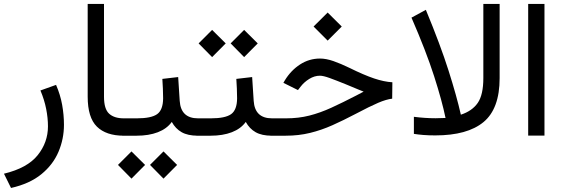

<svg xmlns="http://www.w3.org/2000/svg" viewBox="-25 -687 2849 972"><path d="M258.8 -257.3Q280.3 -208 289.6 -156.5Q298.8 -105 298.8 -55.2Q298.8 16.1 271.2 81.3Q243.7 146.5 184.6 194.8Q125.5 243.2 30.8 264.6L-4.9 192.4Q113.8 163.6 165.8 98.6Q217.8 33.7 217.8 -47.4Q217.8 -89.8 208.7 -135.7Q199.7 -181.6 179.7 -229Z M613.8 0H601.6Q512.2 0 465.6 -45.9Q418.9 -91.8 418.9 -197.8V-667H501.5V-197.3Q501.5 -135.3 527.3 -111.6Q553.2 -87.9 601.6 -87.9H613.8Z M988.3 0H976.6Q925.8 0 894.5 -17.8Q863.3 -35.6 844.7 -69.8Q819.8 -35.2 774.2 -17.6Q728.5 0 667 0H594.2V-87.9H668Q740.7 -87.9 770.5 -109.1Q800.3 -130.4 800.8 -189Q800.8 -212.9 799.6 -238.8Q798.3 -264.6 796.9 -287.6L877 -296.9L884.8 -176.3Q890.6 -87.9 977.5 -87.9H988.3ZM734.4 147.9 802.7 79.6 871.6 147.9 802.7 217.3ZM572.3 147.9 640.6 79.6 709.5 147.9 640.6 217.3Z M1362.8 0H1351.1Q1300.3 0 1269 -17.8Q1237.8 -35.6 1219.2 -69.8Q1194.3 -35.2 1148.7 -17.6Q1103 0 1041.5 0H968.8V-87.9H1042.5Q1115.2 -87.9 1145 -109.1Q1174.8 -130.4 1175.3 -189Q1175.3 -212.9 1174.1 -238.8Q1172.9 -264.6 1171.4 -287.6L1251.5 -296.9L1259.3 -176.3Q1265.1 -87.9 1352.1 -87.9H1362.8ZM1142.6 -467.3 1210.9 -535.6 1279.8 -467.3 1210.9 -397.9ZM980.5 -467.3 1048.8 -535.6 1117.7 -467.3 1048.8 -397.9Z M1562.5 -552.7 1633.8 -623.5 1705.1 -552.7 1633.8 -481.4ZM1343.3 0V-87.9H1422.9Q1486.3 -87.9 1541 -101.8Q1595.7 -115.7 1652.3 -141.6Q1709 -167.5 1777.8 -203.1L1815.9 -223.1Q1805.2 -226.6 1788.6 -234.1Q1772 -241.7 1725.6 -260.3Q1676.3 -280.3 1644 -292Q1611.8 -303.7 1594.7 -303.7Q1566.9 -303.7 1540.8 -287.6Q1514.6 -271.5 1496.6 -248L1483.4 -231L1409.7 -267.6L1417 -280.3Q1447.8 -330.6 1493.9 -360.6Q1540 -390.6 1595.2 -390.6Q1626 -390.6 1663.1 -377.7Q1700.2 -364.7 1743.2 -343.8Q1818.8 -306.6 1869.1 -289.8Q1919.4 -272.9 1961.4 -270.5L1960.4 -187.5Q1930.7 -184.1 1889.4 -166.5Q1848.1 -148.9 1773.4 -109.4Q1713.9 -78.1 1658.2 -53.2Q1602.5 -28.3 1544.9 -14.2Q1487.3 0 1421.4 0Z M2070.3 -95.7Q2127.4 -88.4 2179.7 -88.4Q2207 -88.4 2230.5 -89.8Q2212.9 -175.8 2172.6 -301.5Q2132.3 -427.2 2058.1 -597.7L2130.9 -637.2Q2204.6 -459.5 2245.8 -329.6Q2287.1 -199.7 2308.1 -106.4Q2365.2 -125 2393.6 -166Q2421.9 -207 2421.9 -292V-667H2504.4V-291.5Q2504.4 -136.7 2422.9 -69.1Q2341.3 -1.5 2178.2 -1.5Q2145 -1.5 2118.2 -3.7Q2091.3 -5.9 2070.3 -9.3Z M2648.9 -667H2731.4V-0.5H2648.9Z"/></svg>

Font: Vazir WOL
Style: Regular-WOL
Weight: 400
Designer: Saber Rastikerdar
Foundry: Saber Rastikerdar
Version: Version 27.2.2